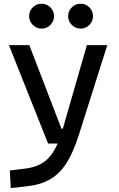

<svg xmlns="http://www.w3.org/2000/svg" viewBox="-20 -755 626 1010"><path d="M36.6 234.4 31.7 141.6 112.8 131.8Q174.8 124.5 215.1 94.2Q255.4 64 283.2 0H232.9L26.9 -517.6H134.3L303.2 -78.1H310.5L437 -517.6H544.4L395 -45.9Q365.7 46.9 329.3 103.5Q293 160.2 243.4 188.5Q193.8 216.8 124.5 224.6ZM198.7 -604.5Q171.9 -604.5 152.6 -623.8Q133.3 -643.1 133.3 -669.9Q133.3 -697.3 152.6 -716.3Q171.9 -735.4 198.7 -735.4Q226.1 -735.4 245.1 -716.3Q264.2 -697.3 264.2 -669.9Q264.2 -643.1 245.1 -623.8Q226.1 -604.5 198.7 -604.5ZM403.8 -604.5Q377 -604.5 357.7 -623.8Q338.4 -643.1 338.4 -669.9Q338.4 -697.3 357.7 -716.3Q377 -735.4 403.8 -735.4Q431.2 -735.4 450.2 -716.3Q469.2 -697.3 469.2 -669.9Q469.2 -643.1 450.2 -623.8Q431.2 -604.5 403.8 -604.5Z"/></svg>

Font: Cascadia Code NF
Style: Regular
Weight: 400
Monospace: yes
Designer: Aaron Bell
Foundry: Saja Typeworks
Version: Version 2404.023; ttfautohint (v1.8.4)